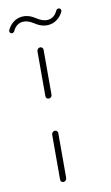

<svg xmlns="http://www.w3.org/2000/svg" viewBox="-112 -690 422 731"><g transform="rotate(-15 99.0 -324.5)"><path d="M44.8 -0.4Q39.6 -0.4 36.5 -3.9Q33.3 -7.4 33.7 -12.2L48.9 -185.2Q49.6 -190.4 53.3 -193.9Q57 -197.4 61.9 -197.4Q67 -197.4 70.2 -193.7Q73.3 -190 73 -185.2L57.8 -12.2Q57 -7 53.3 -3.7Q49.6 -0.4 44.8 -0.4ZM73 -321.5Q68.1 -321.5 64.8 -324.8Q61.5 -328.1 61.9 -333.3L77 -506.7Q77.4 -511.5 81.3 -515Q85.2 -518.5 90 -518.5Q94.8 -518.5 98.1 -515Q101.5 -511.5 101.1 -506.7L85.9 -333.3Q85.6 -328.5 81.9 -325Q78.1 -321.5 73 -321.5ZM195.9 -643.3Q200 -643.3 202.6 -640.7Q205.2 -638.1 205.2 -634.1Q205.2 -633 204.8 -631.7Q204.4 -630.4 204.1 -629.3Q194.1 -612.2 178.3 -602.4Q162.6 -592.6 144.1 -592.6Q117.4 -592.6 92.2 -613Q71.1 -629.6 51.9 -629.6Q39.3 -629.6 28.9 -623Q18.5 -616.3 11.9 -604.1Q7.8 -598.1 2.2 -598.1Q-1.9 -598.1 -4.4 -600.7Q-7 -603.3 -7 -607.4Q-7 -610 -5.9 -612.2Q3.7 -629.3 19.4 -639.3Q35.2 -649.3 53.7 -649.3Q80.4 -649.3 105.6 -628.9Q127 -611.9 146.3 -611.9Q158.9 -611.9 169.1 -618.5Q179.3 -625.2 185.9 -637.4Q189.6 -643.3 195.9 -643.3Z"/></g></svg>

Font: 26F Galaxy Sans Thin
Style: Italic
Weight: 100
Italic angle: -4.99998°
Designer: C₂₉H₂₅N₃O₅
Version: Version 1.200